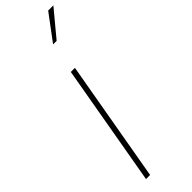

<svg xmlns="http://www.w3.org/2000/svg" viewBox="-322 -985 995 995"><g transform="rotate(-45 175.5 -488.0)"><path d="M54 0 171 -668H201L84 0ZM207 -834 313 -976H351L233 -834Z"/></g></svg>

Font: Gantari Thin
Style: Italic
Weight: 100
Italic angle: -10°
Designer: Anugrah Pasau
Foundry: Lafontype
Version: Version 1.000; ttfautohint (v1.8.4.7-5d5b)